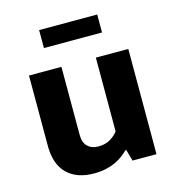

<svg xmlns="http://www.w3.org/2000/svg" viewBox="-102 -749 773 846"><g transform="rotate(-15 284.5 -325.5)"><path d="M363 -480H511V0H402L387 -52H383Q373 -42 359 -31Q345 -20 325.5 -10.5Q306 -1 281 5Q256 11 224 11Q146 11 102 -32Q58 -75 58 -159V-480H206V-171Q206 -134 224.5 -116.5Q243 -99 272 -99Q307 -99 329.5 -113.5Q352 -128 363 -144ZM418 -662V-580H153V-662Z"/></g></svg>

Font: Ek Mukta ExtraBold
Style: Regular
Weight: 800
Designer: Girish Dalvi and Yashodeep Gholap
Foundry: Ek Type
Version: Version 2.538;PS 1.002;hotconv 16.6.51;makeotf.lib2.5.65220;